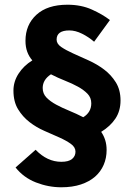

<svg xmlns="http://www.w3.org/2000/svg" viewBox="-20 -710 568 814"><path d="M161 -337Q161 -313 177 -296.5Q193 -280 218 -266.5Q243 -253 273.5 -240.5Q304 -228 333 -213Q367 -234 367 -272Q367 -296 351 -312.5Q335 -329 310.5 -342.5Q286 -356 255.5 -368Q225 -380 196 -395Q161 -372 161 -337ZM240 84Q185 84 132.5 63.5Q80 43 46 0L131 -75Q180 -24 240 -24Q271 -24 285.5 -36Q300 -48 300 -67Q300 -86 280.5 -100Q261 -114 232 -127Q203 -140 168.5 -155Q134 -170 105 -192.5Q76 -215 56.5 -247Q37 -279 37 -326Q37 -364 58.5 -397.5Q80 -431 117 -454Q103 -470 95.5 -490.5Q88 -511 88 -537Q88 -605 134.5 -647.5Q181 -690 266 -690Q324 -690 369.5 -669.5Q415 -649 446 -625L379 -533Q356 -553 328 -567Q300 -581 274 -581Q220 -581 220 -542Q220 -524 240 -510.5Q260 -497 290 -483.5Q320 -470 355.5 -454Q391 -438 421 -415.5Q451 -393 471 -361Q491 -329 491 -284Q491 -240 469.5 -207.5Q448 -175 409 -151Q420 -135 426 -116Q432 -97 432 -74Q432 -40 419.5 -11Q407 18 383 39Q359 60 323 72Q287 84 240 84Z"/></svg>

Font: TT Toshiba Sans
Style: Bold
Weight: 700
Designer: Paul D. Hunt
Foundry: Toshiba Corporation
Version: Version 2.020;PS 2.000;hotconv 1.0.86;makeotf.lib2.5.63406